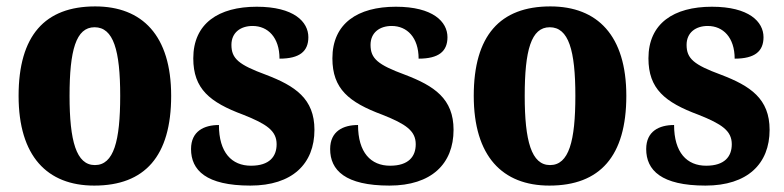

<svg xmlns="http://www.w3.org/2000/svg" viewBox="-20 -569 2446 599"><path d="M274 10C432 10 514 -82 514 -270C514 -458 424 -549 277 -549C120 -549 38 -458 38 -270C38 -82 127 10 274 10ZM276 -54C218 -54 197 -129 197 -270C197 -412 217 -484 275 -484C334 -484 355 -412 355 -270C355 -129 335 -54 276 -54Z M761 10C892 10 961 -58 961 -164C961 -261 901 -301 809 -336C725 -367 702 -386 702 -429C702 -467 730 -488 768 -488C816 -488 852 -452 852 -386C915 -386 942 -409 942 -453C942 -501 897 -548 781 -548C662 -548 583 -496 583 -387C583 -292 634 -250 739 -211C812 -182 843 -161 843 -119C843 -81 821 -52 763 -52C703 -52 663 -93 663 -179C617 -179 576 -160 576 -104C576 -38 623 10 761 10Z M1195 10C1326 10 1395 -58 1395 -164C1395 -261 1335 -301 1243 -336C1159 -367 1136 -386 1136 -429C1136 -467 1164 -488 1202 -488C1250 -488 1286 -452 1286 -386C1349 -386 1376 -409 1376 -453C1376 -501 1331 -548 1215 -548C1096 -548 1017 -496 1017 -387C1017 -292 1068 -250 1173 -211C1246 -182 1277 -161 1277 -119C1277 -81 1255 -52 1197 -52C1137 -52 1097 -93 1097 -179C1051 -179 1010 -160 1010 -104C1010 -38 1057 10 1195 10Z M1694 10C1852 10 1934 -82 1934 -270C1934 -458 1844 -549 1697 -549C1540 -549 1458 -458 1458 -270C1458 -82 1547 10 1694 10ZM1696 -54C1638 -54 1617 -129 1617 -270C1617 -412 1637 -484 1695 -484C1754 -484 1775 -412 1775 -270C1775 -129 1755 -54 1696 -54Z M2181 10C2312 10 2381 -58 2381 -164C2381 -261 2321 -301 2229 -336C2145 -367 2122 -386 2122 -429C2122 -467 2150 -488 2188 -488C2236 -488 2272 -452 2272 -386C2335 -386 2362 -409 2362 -453C2362 -501 2317 -548 2201 -548C2082 -548 2003 -496 2003 -387C2003 -292 2054 -250 2159 -211C2232 -182 2263 -161 2263 -119C2263 -81 2241 -52 2183 -52C2123 -52 2083 -93 2083 -179C2037 -179 1996 -160 1996 -104C1996 -38 2043 10 2181 10Z"/></svg>

Font: Noto Serif Condensed ExtraBold
Style: Regular
Weight: 800
Width: 3
Designer: Monotype Design Team
Foundry: Monotype Imaging Inc.
Version: Version 2.013